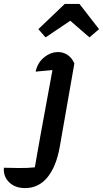

<svg xmlns="http://www.w3.org/2000/svg" viewBox="-150 -759 526 981"><path d="M230 -435 155 -7Q137 93 92 147.5Q47 202 -22 202Q-73 202 -103.5 172Q-134 142 -130 98Q-94 99 -52.5 99.5Q-11 100 28 96Q37 47 43.5 7.5Q50 -32 58 -74L118 -401Q95 -399 74 -397Q53 -395 32 -393Q42 -439 75.5 -466Q109 -493 147 -493Q173 -493 195 -478.5Q217 -464 230 -435ZM256 -739 356 -610 307 -568 209 -653 83 -568 46 -610 181 -739Z"/></svg>

Font: Piazzolla SemiBold
Style: Italic
Weight: 600
Italic angle: -11.3°
Designer: Juan Pablo del Peral
Foundry: Huerta Tipografica
Version: Version 1.330